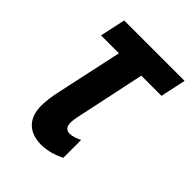

<svg xmlns="http://www.w3.org/2000/svg" viewBox="-167 -631 728 728"><g transform="rotate(45 197.0 -267.0)"><path d="M181 11C210 11 246 2 275 -14V-109C260 -102 241 -95 228 -95C209 -95 200 -107 200 -126C200 -139 202 -151 205 -165L264 -443H372L394 -545H70L48 -443H144L87 -179C80 -148 76 -118 76 -94C76 -27 114 11 181 11Z"/></g></svg>

Font: Noto Sans ExtraCondensed
Style: Bold Italic
Weight: 700
Width: 2
Italic angle: -12°
Designer: Monotype Design Team
Foundry: Monotype Imaging Inc.
Version: Version 2.013